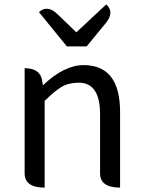

<svg xmlns="http://www.w3.org/2000/svg" viewBox="-20 -853 651 873"><path d="M183 0Q92 0 92 -65V-543Q167 -543 173 -478L175 -465Q272 -557 360 -557Q526 -557 526 -344V0Q435 0 435 -65V-332Q435 -408 410 -442Q386 -477 339 -477Q292 -477 260 -458Q228 -439 183 -394V0ZM284 -642 157 -798Q196 -833 242 -788L327 -706L463 -833Q502 -798 461 -748L374 -642Z"/></svg>

Font: Swei Toothpaste CJK TC
Style: Regular
Weight: 400
Version: Version 1.0